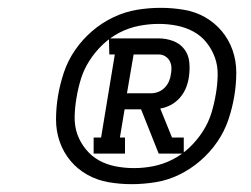

<svg xmlns="http://www.w3.org/2000/svg" viewBox="-20 -906 640 490"><path d="M219 -514V-555H238L273 -767H259L258 -808H385Q404 -808 421.5 -801.5Q439 -795 450 -781Q461 -767 463 -748Q465 -729 462 -709Q460 -695 454.5 -681.5Q449 -668 439 -656.5Q429 -645 415.5 -638Q402 -631 389 -629L419 -555H449V-514H385L340 -627H298L286 -555H299V-514ZM304 -668H366Q375 -668 384 -671.5Q393 -675 400 -682Q407 -689 411 -698Q415 -707 416 -716Q418 -725 417.5 -734Q417 -743 413 -750.5Q409 -758 401.5 -762.5Q394 -767 385 -767H321ZM316 -436Q286 -436 257 -441Q228 -446 203 -460Q178 -474 160 -495.5Q142 -517 132.5 -544Q123 -571 123 -601Q123 -631 128 -661Q133 -691 143 -721Q153 -751 171.5 -778Q190 -805 215 -826.5Q240 -848 269.5 -862Q299 -876 329.5 -881Q360 -886 390 -886Q420 -886 449.5 -881Q479 -876 503.5 -862Q528 -848 546 -826.5Q564 -805 573.5 -778Q583 -751 583 -721Q583 -691 578 -661Q573 -631 563 -601Q553 -571 534.5 -544Q516 -517 491 -495.5Q466 -474 437 -460Q408 -446 377 -441Q346 -436 316 -436ZM322 -477Q347 -477 372 -482Q397 -487 420.5 -499Q444 -511 463.5 -529.5Q483 -548 497.5 -570.5Q512 -593 519.5 -617.5Q527 -642 531 -667Q535 -690 535.5 -714Q536 -738 528.5 -759Q521 -780 507 -797.5Q493 -815 473.5 -825.5Q454 -836 431.5 -840.5Q409 -845 385 -845Q360 -845 334.5 -840Q309 -835 285.5 -823Q262 -811 242.5 -792.5Q223 -774 208.5 -751.5Q194 -729 186.5 -704.5Q179 -680 175 -655Q171 -632 170.5 -608Q170 -584 177.5 -563Q185 -542 199.5 -524.5Q214 -507 233 -496.5Q252 -486 275 -481.5Q298 -477 322 -477Z"/></svg>

Font: Iosevka Etoile Medium
Style: Italic
Weight: 500
Italic angle: -9°
Designer: Belleve Invis
Foundry: Belleve Invis
Version: Version 22.1.2; ttfautohint (v1.8.4)